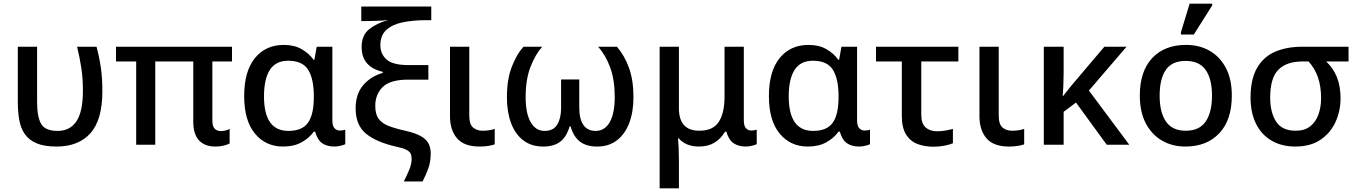

<svg xmlns="http://www.w3.org/2000/svg" viewBox="-20 -796 7472 1056"><path d="M291 10Q223 10 181 -8Q139 -26 116.5 -58.5Q94 -91 86 -136Q78 -181 78 -235V-539H184V-235Q184 -154 206 -115Q228 -76 297 -76Q365 -76 400.5 -129Q436 -182 436 -297Q436 -365 427.5 -421Q419 -477 404 -539H511Q527 -478 535 -422Q543 -366 543 -293Q543 -137 477.5 -63.5Q412 10 291 10Z M1165 10Q1106 10 1074.5 -24Q1043 -58 1043 -127V-458H834V0H729V-458H618V-539H1256V-458H1148V-133Q1148 -101 1161 -88Q1174 -75 1194 -75Q1208 -75 1221 -78.5Q1234 -82 1243 -87V-7Q1233 -1 1212 4.5Q1191 10 1165 10Z M1537 10Q1441 10 1382 -61.5Q1323 -133 1323 -267Q1323 -404 1382 -476.5Q1441 -549 1541 -549Q1598 -549 1638.5 -526Q1679 -503 1705 -467H1709L1722 -539H1808V-134Q1808 -103 1820 -90.5Q1832 -78 1849 -78Q1857 -78 1866 -79.5Q1875 -81 1879 -83V-3Q1872 1 1854 5.5Q1836 10 1820 10Q1779 10 1752.5 -8Q1726 -26 1713 -72H1706Q1681 -37 1639 -13.5Q1597 10 1537 10ZM1566 -76Q1642 -76 1674 -121Q1706 -166 1706 -262V-268Q1706 -362 1675 -412Q1644 -462 1565 -462Q1497 -462 1464.5 -412Q1432 -362 1432 -266Q1432 -76 1566 -76Z M2201 202Q2218 169 2231 137Q2244 105 2244 78Q2244 61 2238.5 49Q2233 37 2214.5 27.5Q2196 18 2157 10Q2051 -14 1993.5 -60.5Q1936 -107 1936 -200Q1936 -279 1977.5 -327.5Q2019 -376 2085 -395V-401Q1969 -428 1969 -537Q1969 -602 2010 -635Q2051 -668 2115 -686Q2091 -683 2055 -681.5Q2019 -680 1992 -680H1967V-760H2352V-685H2323Q2252 -685 2195.5 -673.5Q2139 -662 2105.5 -632Q2072 -602 2072 -547Q2072 -499 2106.5 -468.5Q2141 -438 2227 -438H2336V-358H2225Q2126 -358 2085 -317.5Q2044 -277 2044 -214Q2044 -168 2062 -143Q2080 -118 2117 -103.5Q2154 -89 2213 -76Q2269 -63 2298.5 -45Q2328 -27 2338.5 -3.5Q2349 20 2349 47Q2349 92 2336.5 128Q2324 164 2304 202Z M2618 10Q2532 10 2493.5 -35.5Q2455 -81 2455 -156V-539H2561V-161Q2561 -112 2582 -94.5Q2603 -77 2634 -77Q2654 -77 2670 -79.5Q2686 -82 2701 -87V-2Q2687 3 2665.5 6.5Q2644 10 2618 10Z M2968 10Q2902 10 2857.5 -24.5Q2813 -59 2790.5 -120Q2768 -181 2768 -261Q2768 -358 2794.5 -427.5Q2821 -497 2859 -539H2962Q2924 -496 2897.5 -427.5Q2871 -359 2871 -262Q2871 -173 2898.5 -124.5Q2926 -76 2975 -76Q3024 -76 3045 -111Q3066 -146 3066 -203V-359H3166V-203Q3166 -142 3188.5 -109Q3211 -76 3256 -76Q3306 -76 3333.5 -124Q3361 -172 3361 -262Q3361 -356 3336.5 -423.5Q3312 -491 3270 -539H3373Q3414 -492 3439 -424Q3464 -356 3464 -261Q3464 -181 3441 -120Q3418 -59 3373.5 -24.5Q3329 10 3264 10Q3206 10 3170.5 -16.5Q3135 -43 3118 -101H3113Q3096 -43 3061 -16.5Q3026 10 2968 10Z M3608 240V-539H3714V-201Q3714 -77 3826 -77Q3902 -77 3933.5 -126Q3965 -175 3965 -266V-539H4071V-134Q4071 -103 4083 -90.5Q4095 -78 4112 -78Q4119 -78 4128 -79.5Q4137 -81 4142 -83V-3Q4134 1 4116.5 5.5Q4099 10 4082 10Q4042 10 4015 -8Q3988 -26 3975 -72H3968Q3944 -32 3909 -11Q3874 10 3823 10Q3787 10 3759 -2Q3731 -14 3713 -35H3709Q3711 -17 3712.5 15Q3714 47 3714 84V240Z M4423 10Q4327 10 4268 -61.5Q4209 -133 4209 -267Q4209 -404 4268 -476.5Q4327 -549 4427 -549Q4484 -549 4524.5 -526Q4565 -503 4591 -467H4595L4608 -539H4694V-134Q4694 -103 4706 -90.5Q4718 -78 4735 -78Q4743 -78 4752 -79.5Q4761 -81 4765 -83V-3Q4758 1 4740 5.5Q4722 10 4706 10Q4665 10 4638.5 -8Q4612 -26 4599 -72H4592Q4567 -37 4525 -13.5Q4483 10 4423 10ZM4452 -76Q4528 -76 4560 -121Q4592 -166 4592 -262V-268Q4592 -362 4561 -412Q4530 -462 4451 -462Q4383 -462 4350.5 -412Q4318 -362 4318 -266Q4318 -76 4452 -76Z M5114 11Q5067 11 5027.5 -3.5Q4988 -18 4964 -55Q4940 -92 4940 -160V-458H4798V-539H5251V-458H5047V-166Q5047 -116 5071 -95Q5095 -74 5134 -74Q5156 -74 5179.5 -78Q5203 -82 5221 -87V-8Q5205 -1 5175.5 5Q5146 11 5114 11Z M5530 10Q5444 10 5405.5 -35.5Q5367 -81 5367 -156V-539H5473V-161Q5473 -112 5494 -94.5Q5515 -77 5546 -77Q5566 -77 5582 -79.5Q5598 -82 5613 -87V-2Q5599 3 5577.5 6.5Q5556 10 5530 10Z M6176 -539 5969 -298 6191 0H6067L5898 -232L5830 -181V0H5721V-539H5830V-399Q5830 -362 5828.5 -326.5Q5827 -291 5825 -268H5827Q5839 -283 5851.5 -298.5Q5864 -314 5875 -328L6054 -539Z M6755 -270Q6755 -136 6686 -63Q6617 10 6500 10Q6427 10 6370.5 -23Q6314 -56 6281.5 -118.5Q6249 -181 6249 -270Q6249 -404 6317 -476.5Q6385 -549 6503 -549Q6577 -549 6633.5 -516.5Q6690 -484 6722.5 -422Q6755 -360 6755 -270ZM6358 -270Q6358 -179 6392.5 -128Q6427 -77 6502 -77Q6577 -77 6611.5 -128Q6646 -179 6646 -270Q6646 -362 6611 -411.5Q6576 -461 6501 -461Q6426 -461 6392 -411.5Q6358 -362 6358 -270ZM6475 -606V-618L6523 -776H6647V-766L6546 -606Z M7104 10Q7030 10 6974.5 -22Q6919 -54 6888.5 -114.5Q6858 -175 6858 -259Q6858 -359 6893 -421Q6928 -483 6992 -511Q7056 -539 7143 -539H7397V-458H7274Q7313 -421 7333 -371.5Q7353 -322 7353 -255Q7353 -186 7325.5 -125.5Q7298 -65 7243 -27.5Q7188 10 7104 10ZM7106 -77Q7156 -77 7186.5 -101.5Q7217 -126 7231.5 -166.5Q7246 -207 7246 -257Q7246 -383 7177 -458H7144Q7056 -458 7011 -412.5Q6966 -367 6966 -259Q6966 -178 6998.5 -127.5Q7031 -77 7106 -77Z"/></svg>

Font: Noto Sans Medium
Style: Regular
Weight: 500
Designer: Monotype Design Team
Foundry: Monotype Imaging Inc.
Version: Version 2.007